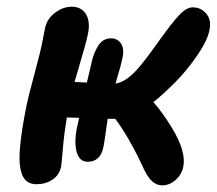

<svg xmlns="http://www.w3.org/2000/svg" viewBox="-20 -539 646 572"><path d="M88.9 9.8Q73.2 9.8 62.5 2.9Q51.8 -3.9 46.1 -18.3Q40.5 -32.7 38.8 -52Q37.1 -71.3 39.6 -98.9Q42 -126.5 46.6 -156.2Q51.3 -186 59.1 -225.1Q63.5 -248 82.3 -317.1Q101.1 -386.2 107.9 -422.9Q108.9 -427.2 110.8 -438.2Q112.8 -449.2 113.8 -453.1Q119.1 -482.4 143.6 -500.7Q168 -519 192.9 -519Q222.7 -519 236.1 -496.8Q249.5 -474.6 242.2 -439Q239.3 -423.8 232.9 -401.1Q226.6 -378.4 216.3 -343.5Q206.1 -308.6 202.1 -294.9Q208.5 -294.4 220.7 -293.9Q232.9 -293.5 238.8 -293Q239.7 -297.4 244.9 -318.8Q250 -340.3 252 -349.1Q257.8 -378.9 272 -401.9Q286.1 -424.8 311 -424.8Q329.6 -424.8 340.1 -409.9Q350.6 -395 345.2 -368.2Q340.8 -345.2 324.2 -290Q358.9 -294.9 398.9 -344.2Q420.4 -370.1 456.3 -420.7Q492.2 -471.2 513.9 -494.1Q535.6 -517.1 554.2 -517.1Q578.6 -517.1 594.5 -498.3Q610.4 -479.5 604 -449.2Q598.6 -419.4 568.4 -375Q538.1 -330.6 503.9 -295.9Q460.9 -252.9 437 -234.9Q464.4 -203.6 492.2 -158.2Q535.6 -86.4 525.9 -42Q522 -20 503.7 -3.4Q485.4 13.2 462.9 13.2Q431.2 13.2 409.2 -34.2Q408.2 -36.6 400.4 -53Q392.6 -69.3 388.9 -76.4Q385.3 -83.5 376.5 -100.1Q367.7 -116.7 360.8 -128.2Q354 -139.6 344 -155.3Q334 -170.9 323.2 -185.1H314.9H300.8Q298.8 -173.8 294.9 -144.3Q291 -114.7 288.1 -101.1Q279.3 -57.1 241.2 -57.1Q216.3 -57.1 208.3 -86.7Q200.2 -116.2 210 -162.1Q210.9 -166 215.8 -188Q210 -188 198 -188.5Q186 -189 179.2 -189Q170.9 -140.1 167.2 -95.5Q163.6 -50.8 162.1 -43Q156.7 -17.1 136.2 -3.7Q115.7 9.8 88.9 9.8Z"/></svg>

Font: Shantell Sans Normal
Style: Italic
Weight: 600
Italic angle: -11.31°
Designer: Stephen Nixon, Anya Danilova, Shantell Martin
Foundry: Arrow Type
Version: Version 1.006;[559af2be0]